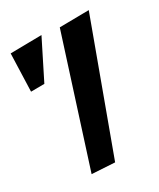

<svg xmlns="http://www.w3.org/2000/svg" viewBox="-158 -729 683 823"><g transform="rotate(-20 183.0 -317.5)"><path d="M229 2 346 -650 204 -623 117 15ZM59 -418 119 -619 -32 -590 -6 -406Z"/></g></svg>

Font: Gamestation Warped
Style: Italic
Weight: 400
Designer: Jonas Hecksher
Foundry: Jonas Hecksher, Playtypeª, e-types AS
Version: Version 1.003